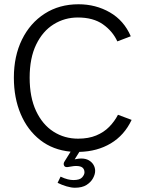

<svg xmlns="http://www.w3.org/2000/svg" viewBox="-20 -700 678 900"><path d="M331 180Q314 180 292 173.5Q270 167 250 157L264 128Q283 137 297.5 140.5Q312 144 324 144Q354 144 365 131.5Q376 119 376 108Q376 94 367 86Q358 78 336 78Q327 78 316.5 80Q306 82 298 83Q284 85 280 75.5Q276 66 283 56L311 11Q228 3 168.5 -43.5Q109 -90 77 -165.5Q45 -241 45 -336Q45 -437 83 -514.5Q121 -592 189.5 -636Q258 -680 348 -680Q429 -680 495 -642Q561 -604 593 -530L530 -506Q508 -554 462.5 -586Q417 -618 345 -618Q283 -618 231.5 -586Q180 -554 149.5 -491Q119 -428 119 -336Q119 -244 149 -180Q179 -116 230.5 -83Q282 -50 346 -50Q395 -50 431 -65Q467 -80 492 -105.5Q517 -131 533 -162L597 -138Q563 -66 499.5 -28Q436 10 352 12L330 47Q339 45 347 44Q355 43 360 43Q382 43 396.5 51.5Q411 60 418.5 73Q426 86 426 101Q426 117 416 135.5Q406 154 385.5 167Q365 180 331 180Z"/></svg>

Font: Atkinson Hyperlegible Next Light
Style: Regular
Weight: 300
Designer: Elliott Scott, Megan Eiswerth, Linus Boman, Theodore Petrosky, Letters from Sweden
Foundry: Applied Design Works, Letters from Sweden
Version: Version 2.001